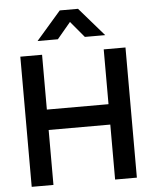

<svg xmlns="http://www.w3.org/2000/svg" viewBox="-62 -1006 846 1058"><g transform="rotate(-5 361.0 -477.5)"><path d="M172 -797.5 308.7 -955H409.7L546.3 -797.5H433.8L359.2 -886.7L284.5 -797.5ZM70 0V-720H190.3V-416.8H531.3V-720H651.7V0H531.3V-304H190.3V0Z"/></g></svg>

Font: Manrope ExtraLight
Style: Regular
Weight: 200
Designer: Mikhail Sharanda
Foundry: Mikhail Sharanda
Version: Version 4.505